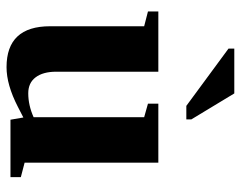

<svg xmlns="http://www.w3.org/2000/svg" viewBox="-96 -640 747 596"><g transform="rotate(90 278.0 -341.5)"><path d="M344.2 -40 311 -22.9Q242.7 12.2 188 12.2Q61 12.2 61 -123V-415L15.1 -426.8V-459H202.1V-142.1Q202.1 -101.1 219.5 -78.1Q236.8 -55.2 269 -55.2Q306.2 -55.2 343.3 -71.8V-415L301.3 -426.8V-459H484.4V-43.9L529.3 -32.2V0H351.1ZM308.1 -545.9 130.4 -676.8V-694.8H269.5L350.1 -561.5V-545.9Z"/></g></svg>

Font: Liberation Serif
Style: Bold
Weight: 700
Designer: Steve Matteson
Foundry: Ascender Corporation
Version: Version 2.1.5